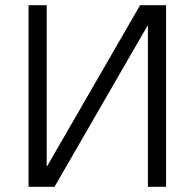

<svg xmlns="http://www.w3.org/2000/svg" viewBox="-20 -720 750 740"><path d="M90 -700H160V-80H162L520 -700H620V0H550V-620H548L190 0H90Z"/></svg>

Font: PT Root UI
Style: Regular
Weight: 400
Designer: Vitaly Kuzmin
Foundry: ParaType Ltd.
Version: Version 2.001G